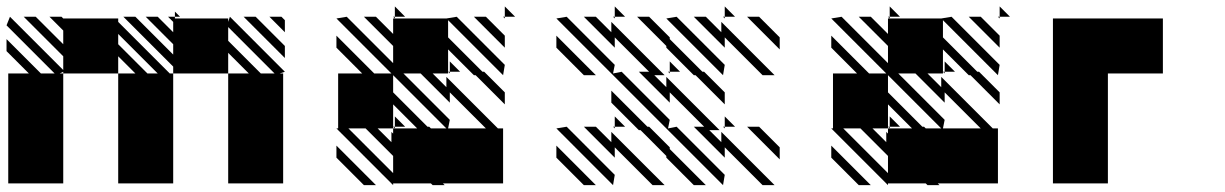

<svg xmlns="http://www.w3.org/2000/svg" viewBox="-25 -556 3712 582"><path d="M838.5 -458.3 791.7 -505.2H828.1L838.5 -494.8ZM838.5 -380.2 713.5 -505.2H750L838.5 -416.7ZM505.2 -505.2V-500H666.7V-489.6L671.9 -505.2L838.5 -338.5L822.9 -333.3H833.3V0H666.7V-333.3H729.2L666.7 -395.8V-333.3H500V0H333.3V-333.3H385.4L333.3 -385.4V-333.3H166.7V0H0V-333.3H62.5L-5.2 -401V-437.5L99 -333.3H140.6L-5.2 -479.2L5.2 -505.2L166.7 -343.8V-385.4L46.9 -505.2H83.3L166.7 -421.9V-463.5L125 -505.2H161.5L166.7 -500H333.3V-489.6L489.6 -333.3H500V-354.2L349 -505.2H385.4L500 -390.6V-421.9L416.7 -505.2H453.1L500 -458.3V-489.6L484.4 -505.2ZM505.2 -505.2H520.8L505.2 -520.8ZM765.6 -333.3H807.3L666.7 -474V-432.3ZM421.9 -333.3H453.1L333.3 -453.1V-421.9ZM156.2 -333.3H166.7V-338.5Z M1505.2 -500 1500 -505.2H1505.2ZM1505.2 -411.5 1411.5 -505.2H1447.9L1505.2 -447.9ZM1500 0H1317.7L1322.9 5.2H1286.5L1281.2 0H1166.7V5.2L994.8 -166.7H1000V-333.3H1072.9L994.8 -411.5V-447.9L1109.4 -333.3H1161.5L994.8 -500L1026 -505.2L1166.7 -364.6V-416.7L1078.1 -505.2H1114.6L1166.7 -453.1V-500H1171.9L1166.7 -505.2H1171.9V-500H1328.1L1359.4 -505.2L1505.2 -359.4L1500 -328.1L1333.3 -494.8V-442.7L1437.5 -338.5H1442.7L1505.2 -276V-239.6L1416.7 -328.1H1411.5L1333.3 -406.2V-338.5H1338.5V-333.3L1333.3 -338.5V-333.3H1286.5L1328.1 -291.7V-322.9L1484.4 -166.7H1500ZM1281.2 -166.7H1328.1L1166.7 -328.1V-276L1270.8 -171.9H1276ZM1166.7 -151V-166.7H1171.9L1166.7 -171.9H1171.9V-166.7H1239.6L1166.7 -239.6V-166.7H1119.8L1161.5 -125V-156.2ZM1171.9 -203.1V-171.9H1203.1ZM1166.7 -83.3 1083.3 -166.7H1031.2L1166.7 -31.2ZM1114.6 5.2H1078.1L994.8 -78.1V-114.6ZM1447.9 -166.7 1338.5 -276V-244.8L1250 -333.3H1197.9L1338.5 -192.7L1333.3 -166.7ZM1338.5 -338.5H1369.8L1338.5 -369.8ZM1505.2 -505.2H1536.5L1505.2 -536.5ZM1171.9 -505.2H1203.1L1171.9 -536.5Z M1838.5 -166.7 1833.3 -171.9H1838.5ZM1838.5 -78.1 1744.8 -171.9H1781.2L1828.1 -125V-156.2L1989.6 5.2H1953.1L1838.5 -109.4ZM1833.3 5.2 1661.5 -166.7 1692.7 -171.9 1838.5 -26ZM1744.8 5.2 1661.5 -78.1V-114.6L1781.2 5.2ZM2338.5 -406.2 2239.6 -505.2H2276L2338.5 -442.7ZM2171.9 -500 2166.7 -505.2H2171.9ZM2171.9 -411.5 2078.1 -505.2H2114.6L2161.5 -458.3V-489.6L2322.9 -328.1H2286.5L2171.9 -442.7ZM2166.7 -328.1 1994.8 -500 2026 -505.2 2171.9 -359.4ZM2078.1 -328.1 1994.8 -411.5V-416.7L1906.2 -505.2H1942.7L2005.2 -442.7V-437.5L2104.2 -338.5H2109.4L2171.9 -276V-239.6L2083.3 -328.1ZM2338.5 -72.9 2239.6 -171.9H2276L2338.5 -109.4ZM2171.9 -166.7 2166.7 -171.9H2171.9ZM2171.9 -78.1 2078.1 -171.9H2109.4L2005.2 -276V-244.8L1911.5 -338.5H1942.7L1838.5 -442.7V-411.5L1744.8 -505.2H1781.2L1828.1 -458.3V-489.6L1989.6 -328.1H1958.3L1994.8 -291.7V-322.9L2156.2 -161.5H2125L2161.5 -125V-156.2L2322.9 5.2H2286.5L2171.9 -109.4ZM2078.1 5.2 1994.8 -78.1V-83.3L1916.7 -161.5H1911.5L1828.1 -244.8V-281.2L1937.5 -171.9H1942.7L2005.2 -109.4V-104.2L2114.6 5.2ZM1838.5 -500 1833.3 -505.2H1838.5ZM1744.8 -328.1 1661.5 -411.5V-447.9L1781.2 -328.1ZM1838.5 -171.9H1869.8L1838.5 -203.1ZM2171.9 -505.2H2203.1L2171.9 -536.5ZM2171.9 -171.9H2203.1L2171.9 -203.1ZM2005.2 -369.8V-338.5H2036.5ZM2005.2 -338.5V-333.3L2000 -338.5ZM2000 -166.7 2026 -171.9 2171.9 -26 2166.7 5.2 1661.5 -500 1692.7 -505.2 1838.5 -359.4 1833.3 -333.3 1859.4 -338.5 2005.2 -192.7ZM1838.5 -505.2H1869.8L1838.5 -536.5Z M3005.2 -500 3000 -505.2H3005.2ZM3005.2 -411.5 2911.5 -505.2H2947.9L3005.2 -447.9ZM3000 0H2817.7L2822.9 5.2H2786.5L2781.2 0H2666.7V5.2L2494.8 -166.7H2500V-333.3H2572.9L2494.8 -411.5V-447.9L2609.4 -333.3H2661.5L2494.8 -500L2526 -505.2L2666.7 -364.6V-416.7L2578.1 -505.2H2614.6L2666.7 -453.1V-500H2671.9L2666.7 -505.2H2671.9V-500H2828.1L2859.4 -505.2L3005.2 -359.4L3000 -328.1L2833.3 -494.8V-442.7L2937.5 -338.5H2942.7L3005.2 -276V-239.6L2916.7 -328.1H2911.5L2833.3 -406.2V-338.5H2838.5V-333.3L2833.3 -338.5V-333.3H2786.5L2828.1 -291.7V-322.9L2984.4 -166.7H3000ZM2781.2 -166.7H2828.1L2666.7 -328.1V-276L2770.8 -171.9H2776ZM2666.7 -151V-166.7H2671.9L2666.7 -171.9H2671.9V-166.7H2739.6L2666.7 -239.6V-166.7H2619.8L2661.5 -125V-156.2ZM2671.9 -203.1V-171.9H2703.1ZM2666.7 -83.3 2583.3 -166.7H2531.2L2666.7 -31.2ZM2614.6 5.2H2578.1L2494.8 -78.1V-114.6ZM2947.9 -166.7 2838.5 -276V-244.8L2750 -333.3H2697.9L2838.5 -192.7L2833.3 -166.7ZM2838.5 -338.5H2869.8L2838.5 -369.8ZM3005.2 -505.2H3036.5L3005.2 -536.5ZM2671.9 -505.2H2703.1L2671.9 -536.5Z M3166.7 0V-500H3500V-333.3H3333.3V0Z"/></svg>

Font: 0xA000-Monochrome
Style: Monochrome
Weight: 400
Version: Version 0.1